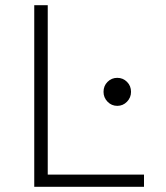

<svg xmlns="http://www.w3.org/2000/svg" viewBox="-20 -720 640 740"><path d="M112 0V-700H164V-47H535V0ZM432 -312Q410 -312 394.5 -328Q379 -344 379 -366Q379 -389 394.5 -404.5Q410 -420 432 -420Q454 -420 469.5 -404.5Q485 -389 485 -366Q485 -344 469.5 -328Q454 -312 432 -312Z"/></svg>

Font: Red Hat Mono VF Light
Style: Regular
Weight: 300
Monospace: yes
Designer: Pentagram, MCKL
Foundry: Pentagram, MCKL
Version: Version 1.023